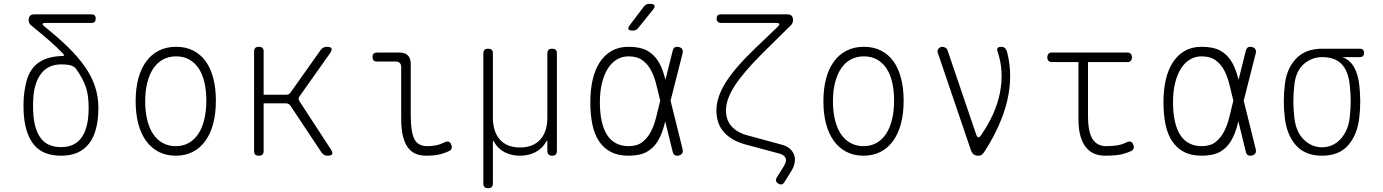

<svg xmlns="http://www.w3.org/2000/svg" viewBox="-20 -805 7240 1005"><path d="M213 -666Q282 -611 334.5 -560Q387 -509 423 -458Q459 -407 477 -353.5Q495 -300 495 -240Q495 -117 446 -53.5Q397 10 301 10Q207 10 160.5 -44Q114 -98 105 -200Q103 -226 103 -251Q103 -276 105 -302Q110 -351 121.5 -389.5Q133 -428 156.5 -454.5Q180 -481 216 -495.5Q252 -510 306 -512Q314 -512 315 -515Q316 -518 311 -523Q279 -557 237 -593.5Q195 -630 142 -673Q136 -678 133 -684.5Q130 -691 130 -699Q130 -715 137.5 -722.5Q145 -730 161 -730H459Q470 -730 475.5 -724.5Q481 -719 481 -708Q481 -697 475.5 -691Q470 -685 459 -685H220Q205 -685 203 -680.5Q201 -676 213 -666ZM380 -442Q369 -458 349.5 -463Q330 -468 301 -468Q235 -468 198.5 -423.5Q162 -379 155 -302Q153 -276 153 -251Q153 -226 155 -200Q162 -121 196.5 -78Q231 -35 301 -35Q372 -35 408 -86.5Q444 -138 444 -240Q444 -270 441 -296Q438 -322 430.5 -345.5Q423 -369 410.5 -392.5Q398 -416 380 -442Z M900 10Q850 10 811 -10Q772 -30 745 -67Q718 -104 704 -156.5Q690 -209 690 -275Q690 -341 704 -393.5Q718 -446 745 -483Q772 -520 811.5 -540Q851 -560 902 -560Q953 -560 992 -540Q1031 -520 1057 -483.5Q1083 -447 1096.5 -395Q1110 -343 1110 -278Q1110 -211 1096 -158Q1082 -105 1055 -67.5Q1028 -30 989 -10Q950 10 900 10ZM900 -40Q938 -40 967.5 -56.5Q997 -73 1017.5 -103.5Q1038 -134 1049 -178.5Q1060 -223 1060 -278Q1060 -331 1050 -374Q1040 -417 1020 -447Q1000 -477 970.5 -493.5Q941 -510 902 -510Q863 -510 833 -493.5Q803 -477 782.5 -446.5Q762 -416 751 -372.5Q740 -329 740 -275Q740 -221 750.5 -177.5Q761 -134 781.5 -103.5Q802 -73 832 -56.5Q862 -40 900 -40Z M1335 10Q1322 10 1316 4Q1310 -2 1310 -15V-535Q1310 -548 1316 -554Q1322 -560 1335 -560Q1348 -560 1354 -554Q1360 -548 1360 -535V-309H1477Q1485 -309 1491 -312Q1497 -315 1501 -321L1659 -544Q1665 -552 1673 -556Q1681 -560 1691 -560Q1711 -560 1715 -552Q1719 -544 1708 -527L1548 -301Q1543 -295 1543 -288.5Q1543 -282 1547 -276L1712 -23Q1723 -6 1718.5 2Q1714 10 1694 10Q1684 10 1676.5 5.5Q1669 1 1663 -7L1500 -252Q1495 -258 1490 -261Q1485 -264 1477 -264H1360V-15Q1360 -2 1354 4Q1348 10 1335 10Z M2130 -200Q2130 -114 2149 -77Q2168 -40 2215 -40Q2240 -40 2261 -44Q2282 -48 2307 -60Q2319 -66 2327.5 -63.5Q2336 -61 2341 -50Q2347 -38 2344 -28.5Q2341 -19 2330 -14Q2299 0 2273 5Q2247 10 2210 10Q2180 10 2156 0Q2132 -10 2115 -33Q2098 -56 2089 -92.5Q2080 -129 2080 -182V-453Q2080 -468 2072.5 -475.5Q2065 -483 2050 -483H1953Q1941 -483 1935.5 -489Q1930 -495 1930 -507Q1930 -519 1936 -524.5Q1942 -530 1954 -530H2070Q2100 -530 2115 -515Q2130 -500 2130 -470Z M2535 180Q2522 180 2516 174Q2510 168 2510 155V-525Q2510 -538 2516 -544Q2522 -550 2535 -550Q2548 -550 2554 -544Q2560 -538 2560 -525V-190Q2560 -115 2597 -74Q2634 -33 2702 -33Q2770 -33 2807.5 -74Q2845 -115 2845 -190V-525Q2845 -538 2851 -544Q2857 -550 2870 -550Q2883 -550 2889 -544Q2895 -538 2895 -525V-15Q2895 -3 2889 3.5Q2883 10 2870 10Q2858 10 2851.5 3.5Q2845 -3 2845 -15V-60Q2845 -68 2843.5 -68.5Q2842 -69 2838 -62Q2819 -28 2783.5 -9Q2748 10 2702 10Q2656 10 2621 -8.5Q2586 -27 2567 -61Q2563 -68 2561.5 -68Q2560 -68 2560 -60V155Q2560 168 2554 174Q2548 180 2535 180Z M3321 -659Q3315 -651 3308 -648Q3301 -645 3292 -645Q3273 -645 3269.5 -652Q3266 -659 3277 -674L3349 -769Q3355 -777 3362.5 -781Q3370 -785 3381 -785Q3401 -785 3405.5 -777Q3410 -769 3397 -753ZM3553 -24Q3556 -11 3551 -2.5Q3546 6 3533 9Q3520 12 3512 7Q3504 2 3501 -11L3462 -170Q3460 -160 3457 -150Q3444 -101 3422.5 -65.5Q3401 -30 3365.5 -10Q3330 10 3270 10Q3215 10 3177 -10Q3139 -30 3115 -66.5Q3091 -103 3080.5 -154.5Q3070 -206 3070 -270Q3070 -334 3082 -387Q3094 -440 3119 -478.5Q3144 -517 3181.5 -538.5Q3219 -560 3270 -560Q3330 -560 3365.5 -541Q3401 -522 3423 -488Q3445 -454 3458 -406Q3461 -397 3463 -387L3501 -539Q3504 -552 3512 -557Q3520 -562 3533 -559Q3546 -556 3551 -547.5Q3556 -539 3553 -526L3490 -278ZM3436 -278 3435 -282Q3425 -323 3415 -363.5Q3405 -404 3388 -436.5Q3371 -469 3343 -489.5Q3315 -510 3270 -510Q3236 -510 3208.5 -493.5Q3181 -477 3161.5 -446Q3142 -415 3131 -370.5Q3120 -326 3120 -270Q3120 -214 3129.5 -171Q3139 -128 3157.5 -99Q3176 -70 3204.5 -55Q3233 -40 3270 -40Q3315 -40 3342.5 -61.5Q3370 -83 3387.5 -117Q3405 -151 3415 -193Q3425 -235 3435 -275Z M4120 -673 3971 -526Q3871 -426 3825.5 -355.5Q3780 -285 3780 -227Q3780 -176 3810 -143Q3840 -110 3894 -96L4071 -48Q4106 -39 4123.5 -17.5Q4141 4 4141 31Q4141 45 4136.5 59.5Q4132 74 4123 89L4086 148Q4080 158 4072 160Q4064 162 4054 156Q4044 150 4042 142Q4040 134 4046 124L4083 65Q4088 56 4091 48.5Q4094 41 4094 34Q4094 21 4085.5 12.5Q4077 4 4060 -1L3881 -49Q3809 -69 3769.5 -113Q3730 -157 3730 -227Q3730 -296 3779 -374Q3828 -452 3936 -555L4050 -664Q4061 -675 4059 -680Q4057 -685 4042 -685H3754Q3743 -685 3737 -691Q3731 -697 3731 -708Q3731 -719 3736.5 -724.5Q3742 -730 3753 -730H4100Q4116 -730 4123.5 -722.5Q4131 -715 4131 -699Q4131 -691 4128 -684.5Q4125 -678 4120 -673Z M4500 10Q4450 10 4411 -10Q4372 -30 4345 -67Q4318 -104 4304 -156.5Q4290 -209 4290 -275Q4290 -341 4304 -393.5Q4318 -446 4345 -483Q4372 -520 4411.5 -540Q4451 -560 4502 -560Q4553 -560 4592 -540Q4631 -520 4657 -483.5Q4683 -447 4696.5 -395Q4710 -343 4710 -278Q4710 -211 4696 -158Q4682 -105 4655 -67.5Q4628 -30 4589 -10Q4550 10 4500 10ZM4500 -40Q4538 -40 4567.5 -56.5Q4597 -73 4617.5 -103.5Q4638 -134 4649 -178.5Q4660 -223 4660 -278Q4660 -331 4650 -374Q4640 -417 4620 -447Q4600 -477 4570.5 -493.5Q4541 -510 4502 -510Q4463 -510 4433 -493.5Q4403 -477 4382.5 -446.5Q4362 -416 4351 -372.5Q4340 -329 4340 -275Q4340 -221 4350.5 -177.5Q4361 -134 4381.5 -103.5Q4402 -73 4432 -56.5Q4462 -40 4500 -40Z M5062 -19 4888 -531Q4886 -537 4888 -542.5Q4890 -548 4893.5 -551.5Q4897 -555 4901.5 -557.5Q4906 -560 4910 -560Q4920 -560 4928.5 -555.5Q4937 -551 4940 -541L5090 -100Q5095 -87 5101 -86Q5107 -85 5115 -97Q5153 -152 5178 -207.5Q5203 -263 5214 -319Q5225 -375 5222 -430.5Q5219 -486 5200 -541Q5199 -546 5200 -549.5Q5201 -553 5204 -555.5Q5207 -558 5211 -559Q5215 -560 5220 -560Q5235 -560 5242 -551.5Q5249 -543 5252 -531Q5268 -468 5267.5 -403.5Q5267 -339 5251.5 -275Q5236 -211 5207 -146.5Q5178 -82 5138 -19Q5130 -6 5122.5 2Q5115 10 5100 10Q5085 10 5076 2.5Q5067 -5 5062 -19Z M5882 -530Q5893 -530 5899 -523Q5905 -516 5905 -505Q5905 -494 5899 -487Q5893 -480 5882 -480H5675V-200Q5675 -114 5699 -77Q5723 -40 5770 -40Q5802 -40 5827 -44Q5852 -48 5877 -60Q5889 -66 5897.5 -63.5Q5906 -61 5911 -50Q5917 -38 5914 -28.5Q5911 -19 5900 -14Q5869 0 5839.5 5Q5810 10 5765 10Q5735 10 5709.5 0Q5684 -10 5665 -33Q5646 -56 5635.5 -92.5Q5625 -129 5625 -182V-480H5485Q5474 -480 5468 -487Q5462 -494 5462 -505Q5462 -516 5468 -523Q5474 -530 5485 -530Z M6553 -24Q6556 -11 6551 -2.5Q6546 6 6533 9Q6520 12 6512 7Q6504 2 6501 -11L6462 -170Q6460 -160 6457 -150Q6444 -101 6422.5 -65.5Q6401 -30 6365.5 -10Q6330 10 6270 10Q6215 10 6177 -10Q6139 -30 6115 -66.5Q6091 -103 6080.5 -154.5Q6070 -206 6070 -270Q6070 -334 6082 -387Q6094 -440 6119 -478.5Q6144 -517 6181.5 -538.5Q6219 -560 6270 -560Q6330 -560 6365.5 -541Q6401 -522 6423 -488Q6445 -454 6458 -406Q6461 -397 6463 -387L6501 -539Q6504 -552 6512 -557Q6520 -562 6533 -559Q6546 -556 6551 -547.5Q6556 -539 6553 -526L6490 -278ZM6436 -278 6435 -282Q6425 -323 6415 -363.5Q6405 -404 6388 -436.5Q6371 -469 6343 -489.5Q6315 -510 6270 -510Q6236 -510 6208.5 -493.5Q6181 -477 6161.5 -446Q6142 -415 6131 -370.5Q6120 -326 6120 -270Q6120 -214 6129.5 -171Q6139 -128 6157.5 -99Q6176 -70 6204.5 -55Q6233 -40 6270 -40Q6315 -40 6342.5 -61.5Q6370 -83 6387.5 -117Q6405 -151 6415 -193Q6425 -235 6435 -275Z M7098 -506H7006Q7046 -492 7067.5 -453.5Q7089 -415 7095 -360Q7100 -318 7100 -275Q7100 -232 7095 -190Q7085 -100 7037 -45Q6989 10 6900 10Q6812 10 6763.5 -44.5Q6715 -99 6705 -190Q6700 -232 6700 -275Q6700 -318 6705 -360Q6714 -445 6763.5 -497.5Q6813 -550 6900 -550H7098Q7109 -550 7114.5 -544.5Q7120 -539 7120 -528Q7120 -517 7114.5 -511.5Q7109 -506 7098 -506ZM6900 -34Q6927 -34 6951.5 -44.5Q6976 -55 6995.5 -75.5Q7015 -96 7028 -125Q7041 -154 7045 -190Q7050 -232 7050 -275Q7050 -318 7045 -360Q7038 -432 7003 -469Q6968 -506 6900 -506Q6847 -506 6805 -470Q6763 -434 6755 -360Q6750 -318 6750 -275Q6750 -232 6755 -190Q6763 -115 6804.5 -74.5Q6846 -34 6900 -34Z"/></svg>

Font: Maple Mono Thin
Style: Regular
Weight: 250
Monospace: yes
Designer: subframe7536
Version: Version 7.000